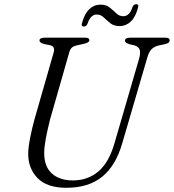

<svg xmlns="http://www.w3.org/2000/svg" viewBox="-20 -879 826 912"><path d="M524.5 -201 641.5 -603Q648 -629 643.2 -643.2Q638.5 -657.5 618.5 -663.5L596.5 -668.5Q573 -676 573.5 -685.5Q573.5 -700 598 -700H766.5Q786 -700 786 -687.5Q786 -680.5 781.2 -676.5Q776.5 -672.5 762 -669L732 -662.5Q712 -657.5 699.2 -644.5Q686.5 -631.5 678.5 -601.5L560.5 -198Q530 -92 465.2 -39.5Q400.5 13 295.5 13Q203 13 158.2 -33.2Q113.5 -79.5 114 -149Q114 -177.5 123 -223.5Q132 -269.5 143.5 -311L235 -630Q239 -642.5 235 -652Q231 -661.5 218 -664L187.5 -670.5Q167.5 -676 167.5 -687Q168 -700 193 -700H385.5Q404.5 -700 404.5 -688.5Q404.5 -676.5 379 -671L343 -663Q329.5 -660 321.5 -653Q313.5 -646 309 -630.5L217.5 -310.5Q204 -256.5 197 -217.8Q190 -179 190 -151.5Q190 -87.5 226.5 -54.8Q263 -22 327 -22Q397 -22 447.5 -64.8Q498 -107.5 524.5 -201ZM548 -755Q521 -755 504 -768.8Q487 -782.5 472.8 -796.2Q458.5 -810 440 -810Q409.5 -810 395.5 -765.5Q390 -753 378 -753Q364 -753 369.5 -769Q381 -813.5 404 -835.2Q427 -857 457 -857Q484.5 -857 501.2 -843.2Q518 -829.5 532.2 -815.8Q546.5 -802 565.5 -802Q596 -802 609.5 -846Q615 -859 627.5 -859Q641 -859 635.5 -842.5Q624 -798 601 -776.5Q578 -755 548 -755Z"/></svg>

Font: Fraunces 9pt Light
Style: Italic
Weight: 300
Italic angle: -16°
Version: Version 1.000;[0bf87f6ff]